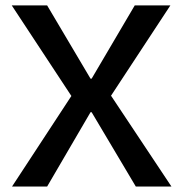

<svg xmlns="http://www.w3.org/2000/svg" viewBox="-20 -680 666 700"><path d="M23.9 0 240.2 -330.1 22.9 -660.2H151.9L310.1 -393.1H314L471.2 -660.2H601.1L384.8 -331.1L605 0H475.1L314 -271H310.1L151.9 0Z"/></svg>

Font: Bricolage Grotesque Medium
Style: Regular
Weight: 500
Designer: Mathieu Triay
Foundry: Atelier Triay
Version: Version 1.000;gftools[0.9.30]